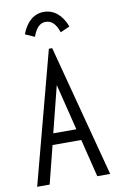

<svg xmlns="http://www.w3.org/2000/svg" viewBox="-91 -860 556 909"><g transform="rotate(-10 187.5 -405.0)"><path d="M125 -701C139 -741 159 -762 186 -762C214 -762 234 -745 249 -701L294 -721C272 -780 233 -810 186 -810C140 -810 102 -780 80 -721ZM301 0H363L196 -634H180L12 0H72L118 -182H256ZM187 -458 242 -236H131Z"/></g></svg>

Font: Inconsolata Condensed
Style: Regular
Weight: 400
Width: 3
Monospace: yes
Designer: Raph Levien, Cyreal, Brenton Simpson
Foundry: Raph Levien, Cyreal, Google
Version: Version 3.100